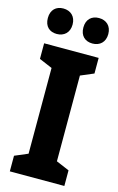

<svg xmlns="http://www.w3.org/2000/svg" viewBox="-138 -978 638 1034"><g transform="rotate(15 181.5 -461.0)"><path d="M13 -851C13 -804 41 -780 81 -780C122 -780 151 -806 151 -851C151 -896 122 -922 81 -922C41 -922 13 -897 13 -851ZM211 -851C211 -805 239 -780 280 -780C321 -780 350 -806 350 -851C350 -896 321 -922 280 -922C239 -922 211 -897 211 -851ZM333 0V-87L260 -118V-596L333 -627V-714H29V-627L102 -596V-118L29 -87V0Z"/></g></svg>

Font: Noto Sans Lao Looped Condensed ExtraBold
Style: Regular
Weight: 800
Width: 3
Designer: Mark Frömberg, Ben Mitchell
Foundry: The Fontpad Ltd
Version: Version 1.002